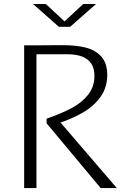

<svg xmlns="http://www.w3.org/2000/svg" viewBox="-20 -962 660 982"><path d="M103.5 0V-730H166.5V0ZM463 -574Q463 -611.5 447.2 -636Q431.5 -660.5 400.8 -672.5Q370 -684.5 324 -684.5H148V-730L296 -731Q366 -731.5 416.8 -719Q467.5 -706.5 498 -672.8Q528.5 -639 528.5 -578.5Q528.5 -514.5 494.2 -466.5Q460 -418.5 402.5 -385.5Q345 -352.5 267.5 -328L270.5 -357.5L577.5 0H495L218.5 -331L218 -355Q293.5 -381 346.5 -409.2Q399.5 -437.5 431.2 -478.2Q463 -519 463 -574ZM281 -825H339L471 -941.5H405.5L310 -852.5L214.5 -941.5H149Z"/></svg>

Font: Monaspace Argon Var
Style: Regular
Weight: 400
Designer: Riley Cran and the Lettermatic Team
Version: Version 1.000 (Monaspace Argon Var)